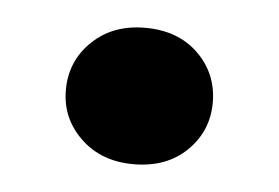

<svg xmlns="http://www.w3.org/2000/svg" viewBox="-28 -198 345 237"><g transform="rotate(5 144.0 -79.5)"><path d="M144 5Q104 5 78.5 -19.5Q53 -44 53 -79Q53 -115 78.5 -139.5Q104 -164 144 -164Q185 -164 210 -139.5Q235 -115 235 -79Q235 -44 210 -19.5Q185 5 144 5Z"/></g></svg>

Font: DM Sans 9pt Black
Style: Regular
Weight: 900
Version: Version 4.004;gftools[0.9.30]